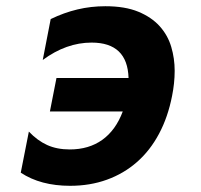

<svg xmlns="http://www.w3.org/2000/svg" viewBox="-20 -580 642 614"><path d="M204.1 14.2Q109.9 14.2 46.4 -27.8L72.3 -159.2Q99.6 -130.4 130.9 -116.2Q162.1 -102.1 203.1 -102.1Q264.2 -102.1 307.1 -132.8Q350.1 -163.6 372.6 -223.6H139.6L160.6 -330.6H391.1Q387.7 -443.8 272.9 -443.8Q191.9 -443.8 116.7 -388.2L142.1 -519Q184.6 -539.6 227.5 -549.8Q270.5 -560.1 316.9 -560.1Q379.9 -560.1 422.4 -542.5Q464.8 -524.9 490.7 -496.1Q516.6 -467.3 527.6 -430.2Q538.6 -393.1 538.6 -353.5Q538.6 -333.5 536.4 -313Q534.2 -292.5 530.3 -273.4Q517.1 -205.6 488.5 -152.1Q460 -98.6 418 -61.8Q376 -24.9 322 -5.4Q268.1 14.2 204.1 14.2Z"/></svg>

Font: Hack
Style: Bold Italic
Weight: 700
Italic angle: -11°
Monospace: yes
Designer: Christopher Simpkins
Foundry: Christopher Simpkins
Version: Version 2.017; ttfautohint (v1.4.1) -l 4 -r 80 -G 350 -x 0 -